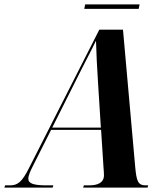

<svg xmlns="http://www.w3.org/2000/svg" viewBox="-77 -848 750 868"><path d="M304 -808H550L554 -828H308ZM-57 0H161L164 -10H134C76 -10 51 -18 51 -40C51 -55 60 -74 74 -102L154 -261H380L391 -90C392 -78 393 -66 393 -56C393 -22 365 -10 326 -10H302L299 0H590L593 -10H582C546 -10 540 -30 534 -96L479 -714H372L56 -92C22 -23 2 -10 -33 -10H-54ZM261 -474C303 -559 335 -618 357 -664C358 -617 362 -536 366 -477L379 -271H159Z"/></svg>

Font: Noto Serif Display Condensed
Style: Bold Italic
Weight: 700
Width: 3
Italic angle: -12°
Designer: Monotype Design Team
Foundry: Monotype Imaging Inc.
Version: Version 2.009